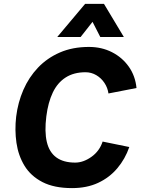

<svg xmlns="http://www.w3.org/2000/svg" viewBox="-20 -954 724 986"><path d="M350 12Q258 12 198 -19Q138 -50 106 -102.5Q74 -155 64.5 -220.5Q55 -286 63 -355Q72 -428 100 -492.5Q128 -557 175 -606.5Q222 -656 287.5 -684.5Q353 -713 437 -713Q502 -713 555 -686Q608 -659 641.5 -611.5Q675 -564 681 -502L537 -474Q533 -503 516.5 -528Q500 -553 474.5 -568Q449 -583 419 -583Q359 -583 317 -556Q275 -529 251 -478.5Q227 -428 218 -357Q208 -278 220.5 -225Q233 -172 269.5 -145.5Q306 -119 366 -119Q408 -119 449.5 -148.5Q491 -178 507 -227L644 -199Q623 -138 582.5 -90Q542 -42 484 -15Q426 12 350 12ZM274 -764 417 -934H514L616 -764H495L428 -895H497L394 -764Z"/></svg>

Font: Inclusive Sans
Style: Bold Italic
Weight: 700
Italic angle: -7°
Designer: Olivia King
Foundry: Olivia King
Version: Version 2.004